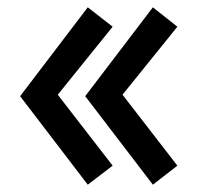

<svg xmlns="http://www.w3.org/2000/svg" viewBox="-20 -518 563 525"><path d="M315 -259 465 -445 398 -498 213 -255 398 -13 465 -65ZM138 -259 288 -445 220 -498 35 -255 220 -13 288 -65Z"/></svg>

Font: Jost Medium
Style: Regular
Weight: 500
Version: Version 3.710